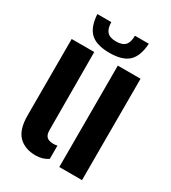

<svg xmlns="http://www.w3.org/2000/svg" viewBox="-191 -875 878 984"><g transform="rotate(30 248.5 -383.0)"><path d="M40 -149V-600H173.5L175 -138Q175 -112 187.2 -99.8Q199.5 -87.5 227.5 -87.5Q239.5 -87.5 250 -90.5V-12Q219.5 9.5 177 9.5Q113.5 9.5 76.8 -27.5Q40 -64.5 40 -149ZM313 0V-600H447.5V0ZM242.5 -635Q166 -635 130.2 -668.2Q94.5 -701.5 90 -776.5H172.5Q173 -738.5 189.2 -720.5Q205.5 -702.5 242.5 -702.5Q279.5 -702.5 296 -720.2Q312.5 -738 312.5 -776.5H394.5Q390 -701.5 354.5 -668.2Q319 -635 242.5 -635Z"/></g></svg>

Font: Big Shoulders Stencil Text Thin ExtraBold
Style: Regular
Weight: 800
Version: Version 2.001